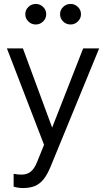

<svg xmlns="http://www.w3.org/2000/svg" viewBox="-20 -733 538 972"><path d="M96 219Q73 219 49 212V147Q59 149 70 150Q81 151 89 151Q117 151 135.5 136Q154 121 167 89L203 0L15 -488H96L244 -87L401 -488H482L236 111Q220 150 201 174Q182 198 157 208.5Q132 219 96 219ZM160.9 -609Q139 -609 123.5 -624.5Q108 -640 108 -661Q108 -682.5 123.6 -697.7Q139.2 -713 161.1 -713Q183 -713 198.5 -697.7Q214 -682.5 214 -661Q214 -640 198.4 -624.5Q182.8 -609 160.9 -609ZM336.9 -609Q315 -609 299.5 -624.5Q284 -640 284 -661Q284 -682.5 299.6 -697.7Q315.2 -713 337.1 -713Q359 -713 374.5 -697.7Q390 -682.5 390 -661Q390 -640 374.4 -624.5Q358.8 -609 336.9 -609Z"/></svg>

Font: Red Hat Text VF
Style: Regular
Weight: 300
Designer: Pentagram, MCKL
Foundry: Pentagram, MCKL
Version: Version 1.023